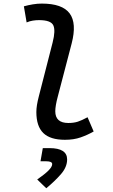

<svg xmlns="http://www.w3.org/2000/svg" viewBox="-20 -762 626 1060"><path d="M338.4 9.8Q257.3 9.8 219 -27.6Q180.7 -64.9 180.7 -143.6Q180.7 -161.1 184.1 -182.6Q187.5 -204.1 194.8 -231.9L270.5 -527.3Q287.6 -593.8 274.2 -622.3Q260.7 -650.9 195.3 -650.9Q178.7 -650.9 161.4 -648.2Q144 -645.5 127 -638.2L111.8 -727.1Q136.2 -733.9 161.1 -738Q186 -742.2 210.9 -742.2Q324.2 -742.2 364.5 -688Q404.8 -633.8 375.5 -521.5L299.8 -231.9Q292 -203.1 288.6 -182.6Q285.2 -162.1 285.2 -147.9Q285.2 -83 357.4 -83Q387.2 -83 409.7 -90.3Q432.1 -97.7 463.4 -114.7L497.1 -36.1Q462.9 -16.6 425 -3.4Q387.2 9.8 338.4 9.8ZM235.4 277.3 185.5 229Q228 199.2 248 179Q268.1 158.7 268.1 144Q268.1 128.4 235.4 128.4H203.6L216.3 55.7H252.9Q350.6 55.7 350.6 118.2Q350.6 160.6 315.9 200.2Q281.2 239.7 235.4 277.3Z"/></svg>

Font: Cascadia Code
Style: Italic
Weight: 400
Italic angle: -10°
Designer: Aaron Bell
Foundry: Saja Typeworks
Version: Version 2407.024